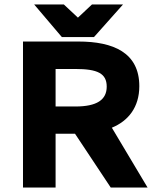

<svg xmlns="http://www.w3.org/2000/svg" viewBox="-20 -840 699 860"><path d="M531 -820H392L329 -761L266 -820H133L257 -674H401ZM318 -531C417 -531 458 -511 458 -452C458 -393 414 -363 318 -363H229V-531ZM481 -268C554 -298 604 -359 604 -454C604 -604 488 -654 331 -654H83V0H229V-241H316L476 0H641Z"/></svg>

Font: Falling Sky
Style: Bd+
Weight: 400
Designer: Paul D. Hunt
Foundry: Adobe Systems Incorporated
Version: Version 1.02